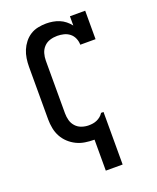

<svg xmlns="http://www.w3.org/2000/svg" viewBox="-170 -843 939 1147"><g transform="rotate(-20 300.0 -269.0)"><path d="M300 205V8Q299 8 298.5 8Q298 8 297 8Q269 8 240.5 3.5Q212 -1 186.5 -13.5Q161 -26 140 -45.5Q119 -65 105.5 -90Q92 -115 86.5 -143.5Q81 -172 81 -200V-535Q81 -561 85 -587.5Q89 -614 99 -638Q109 -662 125.5 -683Q142 -704 164 -718Q186 -732 212.5 -737.5Q239 -743 265 -743Q286 -743 307 -739.5Q328 -736 347.5 -728Q367 -720 384 -706.5Q401 -693 414 -676V-735H511V-554H414Q414 -575 405.5 -595Q397 -615 380.5 -628Q364 -641 343.5 -646Q323 -651 302 -651Q278 -651 255.5 -644Q233 -637 217 -620Q201 -603 194.5 -580.5Q188 -558 188 -535V-200Q188 -177 194 -155Q200 -133 215.5 -116Q231 -99 253 -91.5Q275 -84 297 -84Q311 -84 324 -86Q337 -88 349.5 -93.5Q362 -99 372.5 -107.5Q383 -116 390 -127L391 -129H407V205Z"/></g></svg>

Font: Iosevka Curly Slab SmBdEx
Style: Regular
Weight: 600
Width: 7
Monospace: yes
Designer: Belleve Invis
Foundry: Belleve Invis
Version: Version 11.1.0; ttfautohint (v1.8.3)